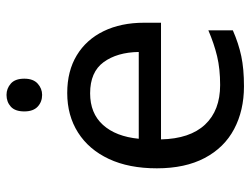

<svg xmlns="http://www.w3.org/2000/svg" viewBox="-112 -666 787 604"><g transform="rotate(-90 282.0 -363.5)"><path d="M292 -546Q361 -546 410.5 -516Q460 -486 486.5 -431.5Q513 -377 513 -304V-251H146Q148 -160 192.5 -112.5Q237 -65 317 -65Q368 -65 407.5 -74.5Q447 -84 489 -102V-25Q448 -7 408 1.5Q368 10 313 10Q237 10 178.5 -21Q120 -52 87.5 -113.5Q55 -175 55 -264Q55 -352 84.5 -415Q114 -478 167.5 -512Q221 -546 292 -546ZM291 -474Q228 -474 191.5 -433.5Q155 -393 148 -321H421Q420 -389 389 -431.5Q358 -474 291 -474ZM286 -737Q306 -737 321.5 -723.5Q337 -710 337 -681Q337 -653 321.5 -639Q306 -625 286 -625Q264 -625 249 -639Q234 -653 234 -681Q234 -710 249 -723.5Q264 -737 286 -737Z"/></g></svg>

Font: Noto Sans Limbu
Style: Regular
Weight: 400
Designer: Monotype Design Team
Foundry: Monotype Imaging Inc.
Version: Version 2.004; ttfautohint (v1.8.4.7-5d5b)